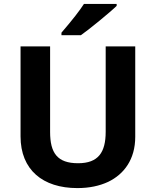

<svg xmlns="http://www.w3.org/2000/svg" viewBox="-20 -951 795 981"><path d="M379 -117C273 -117 236 -169 236 -277V-714H85V-254C85 -83 199 10 375 10C436 10 488 -1 533 -22C614 -61 671 -137 671 -252V-714H520V-278C520 -172 482 -117 379 -117ZM576 -921V-931H409C388 -898 350 -849 294 -784V-771H393C430 -796 546 -891 576 -921Z"/></svg>

Font: Passageway
Style: Regular
Weight: 700
Foundry: Ascender Corporation
Version: Version 1.11